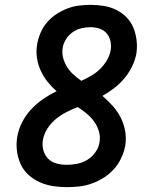

<svg xmlns="http://www.w3.org/2000/svg" viewBox="-20 -763 640 791"><path d="M255 8Q226 8 197.5 3.5Q169 -1 143.5 -12.5Q118 -24 97.5 -42.5Q77 -61 65.5 -86Q54 -111 50 -140Q46 -169 51 -199Q56 -229 70.5 -258Q85 -287 107 -311Q129 -335 156.5 -354Q184 -373 213 -387Q193 -405 176.5 -425.5Q160 -446 148.5 -470.5Q137 -495 132.5 -523Q128 -551 133 -580Q137 -604 147 -627.5Q157 -651 173.5 -670.5Q190 -690 212 -704.5Q234 -719 257.5 -728Q281 -737 305.5 -740Q330 -743 354 -743Q382 -743 408.5 -738.5Q435 -734 458.5 -722.5Q482 -711 500.5 -692.5Q519 -674 529 -650Q539 -626 542.5 -598.5Q546 -571 542 -543Q537 -516 524.5 -490Q512 -464 493 -441Q474 -418 450.5 -400Q427 -382 402 -368Q424 -349 443.5 -327.5Q463 -306 476.5 -280Q490 -254 495.5 -224Q501 -194 496 -162Q491 -137 479.5 -112Q468 -87 449.5 -66.5Q431 -46 407.5 -31Q384 -16 358.5 -7Q333 2 307 5Q281 8 255 8ZM315 -430Q335 -439 355 -450.5Q375 -462 391.5 -478Q408 -494 420 -514Q432 -534 436 -556Q439 -575 435 -593.5Q431 -612 419.5 -625.5Q408 -639 390 -645Q372 -651 353 -651Q334 -651 315 -646.5Q296 -642 279.5 -630.5Q263 -619 252 -601.5Q241 -584 238 -565Q235 -543 240.5 -523Q246 -503 257 -486Q268 -469 283 -455.5Q298 -442 315 -430ZM256 -84Q277 -84 299 -88.5Q321 -93 340.5 -105Q360 -117 373.5 -136.5Q387 -156 390 -177Q394 -201 387 -223.5Q380 -246 366.5 -264Q353 -282 336 -296Q319 -310 300 -322Q277 -313 253.5 -301Q230 -289 210 -272.5Q190 -256 175.5 -233.5Q161 -211 157 -187Q153 -165 158.5 -144.5Q164 -124 178 -109.5Q192 -95 213 -89.5Q234 -84 256 -84Z"/></svg>

Font: Iosevka Semibold Extended
Style: Italic
Weight: 600
Width: 7
Italic angle: -9°
Monospace: yes
Designer: Belleve Invis
Foundry: Belleve Invis
Version: Version 32.5.0; ttfautohint (v1.8.4)